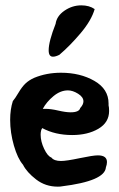

<svg xmlns="http://www.w3.org/2000/svg" viewBox="-20 -691 445 718"><path d="M18 -243Q18 -282 28 -313Q36 -322 49 -344Q62 -366 75 -378.5Q88 -391 108 -400Q154 -419 208 -419Q280 -419 333 -388.5Q386 -358 386 -304V-297Q388 -290 388 -276Q388 -233 348 -209.5Q308 -186 250 -186Q186 -186 138 -212Q132 -204 132 -187Q132 -162 145 -134.5Q158 -107 172 -102Q182 -89 208 -89Q228 -89 278 -99.5Q328 -110 346 -110Q380 -110 380 -85Q380 -76 376 -65Q372 -14 210 6Q206 7 196 7Q150 7 115 -20Q80 -47 66 -75Q46 -98 32 -146.5Q18 -195 18 -243ZM140 -284H142H150Q170 -284 198 -277.5Q226 -271 244 -271Q276 -271 280 -287Q292 -300 292 -312Q292 -328 272 -340.5Q252 -353 234 -353Q206 -353 180 -331.5Q154 -310 140 -284ZM162 -503Q162 -536 188 -602Q192 -631 221 -651Q250 -671 284 -671Q314 -671 334 -657Q322 -615 282 -567.5Q242 -520 202 -486Q188 -479 178 -479Q162 -479 162 -503Z"/></svg>

Font: NaniFont Regular
Style: Regular
Weight: 400
Designer: Nanigashitei
Version: Version 1.036